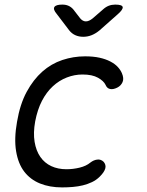

<svg xmlns="http://www.w3.org/2000/svg" viewBox="-20 -805 640 835"><path d="M54 -275Q67 -352 96 -405.5Q125 -459 164 -493.5Q203 -528 251 -544Q299 -560 350 -560Q386 -560 413 -554Q440 -548 460 -537.5Q480 -527 492 -514Q504 -501 510 -487Q520 -464 513 -448Q506 -432 490 -424Q472 -415 458.5 -418Q445 -421 439 -436Q431 -453 406 -467Q381 -481 339 -481Q304 -481 270.5 -468Q237 -455 209.5 -429.5Q182 -404 162.5 -366.5Q143 -329 133 -277Q124 -227 130.5 -188Q137 -149 155.5 -122.5Q174 -96 203 -82.5Q232 -69 269 -69Q298 -69 326.5 -76Q355 -83 373 -98Q387 -109 403 -111Q419 -113 431 -101Q436 -95 438 -88Q440 -81 438 -73Q436 -65 430 -56Q424 -47 414 -37Q399 -22 380 -13Q361 -4 340.5 1Q320 6 297 8Q274 10 250 10Q196 10 154 -7Q112 -24 85.5 -58.5Q59 -93 50 -147.5Q41 -202 54 -275ZM251 -785Q266 -785 277.5 -780Q289 -775 298 -765L329 -725Q340 -712 353.5 -712Q367 -712 383 -725L428 -764Q440 -775 453 -780Q466 -785 481 -785Q511 -785 513.5 -774.5Q516 -764 492 -743L413 -673Q396 -659 378.5 -652Q361 -645 342 -645Q323 -645 307.5 -652Q292 -659 281 -673L227 -744Q210 -764 216.5 -774.5Q223 -785 251 -785Z"/></svg>

Font: Maple Mono Light
Style: Italic
Weight: 300
Italic angle: -10°
Monospace: yes
Designer: subframe7536
Version: Version 7.000